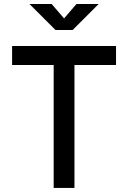

<svg xmlns="http://www.w3.org/2000/svg" viewBox="-20 -918 626 938"><path d="M242.2 0V-693.4H343.8V0ZM39.1 -600.6V-693.4H546.9V-600.6ZM251 -771.5 124 -898.4H232.4L297.9 -822.3H288.1L353.5 -898.4H461.9L335 -771.5Z"/></svg>

Font: Cascadia Code
Style: Regular
Weight: 400
Designer: Aaron Bell
Foundry: Saja Typeworks
Version: Version 2404.023